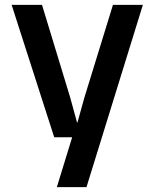

<svg xmlns="http://www.w3.org/2000/svg" viewBox="-20 -580 636 790"><path d="M27.8 -560.1H152.8L269 -178.2L296.9 -76.2H298.8L327.1 -178.2L444.8 -560.1H567.9L335.9 189.9H213.9L276.9 -15.1H203.1Z"/></svg>

Font: TASA Explorer SemiBold
Style: Regular
Weight: 600
Designer: Weizhong Zhang
Foundry: Local Remote
Version: Version 1.000;Glyphs 3.1.2 (3151)